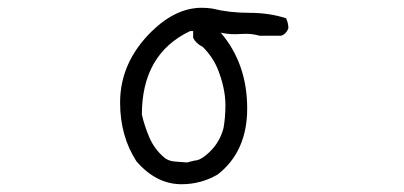

<svg xmlns="http://www.w3.org/2000/svg" viewBox="-20 -477 1040 494"><path d="M461 -59 481 -64Q493 -64 509 -77Q544 -105 555 -147Q560 -175 560 -206Q560 -250 540 -300Q527 -331 502 -356Q483 -366 477 -380V-397H469Q345 -338 345 -182Q352 -152 364.5 -123Q377 -94 401 -73Q412 -63 428.5 -61.5Q445 -60 461 -59ZM447 -3Q382 -3 331 -62Q289 -127 289 -213Q289 -317 371 -397Q433 -457 499 -457Q512 -457 526 -455Q570 -444 621.5 -444Q673 -444 716 -430Q722 -418 722 -404Q716 -389 703 -385H648Q631 -390 612 -390L585 -389Q565 -389 548 -393Q616 -313 616 -198Q616 -87 540 -28Q497 -3 447 -3Z"/></svg>

Font: Yozai
Style: Regular
Weight: 400
Designer: LXGW / Y.OzVox
Foundry: LXGW / Y.OzVox
Version: Version 0.861;October 22, 2024